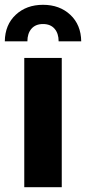

<svg xmlns="http://www.w3.org/2000/svg" viewBox="-29 -779 358 799"><path d="M72 -538H228V0H72ZM150 -759Q219 -759 263.5 -717.5Q308 -676 309 -607H215Q215 -640 198 -659.5Q181 -679 150 -679Q119 -679 102 -659.5Q85 -640 85 -607H-9Q-8 -676 36.5 -717.5Q81 -759 150 -759Z"/></svg>

Font: Montserrat Alternates
Style: Bold
Weight: 700
Designer: Julieta Ulanovsky
Foundry: Julieta Ulanovsky
Version: Version 7.200